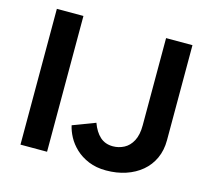

<svg xmlns="http://www.w3.org/2000/svg" viewBox="-103 -821 1046 956"><g transform="rotate(15 420.5 -343.0)"><path d="M76 0V-700H213V0ZM520 14Q469 14 429.5 -2.5Q390 -19 362.5 -45Q335 -71 319 -101Q303 -131 297 -159L413 -203Q429 -159 455.5 -135Q482 -111 522 -111Q552 -111 579 -125Q606 -139 622.5 -170Q639 -201 639 -250V-700H775V-210Q775 -158 756 -116.5Q737 -75 702.5 -46Q668 -17 621.5 -1.5Q575 14 520 14Z"/></g></svg>

Font: Figtree Light
Style: Bold
Weight: 700
Version: Version 2.002